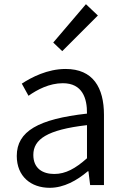

<svg xmlns="http://www.w3.org/2000/svg" viewBox="-20 -883 598 916"><path d="M217 13C285 13 347 -22 399 -66H402L410 0H476V-335C476 -465 424 -554 293 -554C206 -554 130 -514 84 -484L116 -426C157 -455 215 -486 280 -486C373 -486 396 -414 395 -341C163 -315 60 -257 60 -139C60 -41 128 13 217 13ZM239 -53C184 -53 139 -79 139 -144C139 -218 204 -264 395 -286V-128C340 -79 293 -53 239 -53ZM277 -639 447 -809 390 -863 234 -680Z"/></svg>

Font: ChiuKong Gothic CL Normal
Style: Regular
Weight: 350
Designer: Ryoko NISHIZUKA 西塚涼子 (kana, bopomofo & ideographs); Paul D. Hunt (Latin, Greek & Cyrillic); Sandoll Communications 산돌커뮤니
Foundry: Adobe
Version: Version 1.300